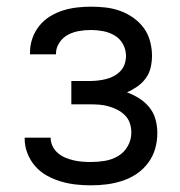

<svg xmlns="http://www.w3.org/2000/svg" viewBox="-20 -548 540 576"><path d="M253 8Q230 8 207.5 5.5Q185 3 163 -3.5Q141 -10 121 -21Q101 -32 86 -49Q71 -66 62.5 -87.5Q54 -109 54 -132V-135H132V-134Q132 -121 138 -109Q144 -97 154 -88.5Q164 -80 176 -75Q188 -70 201 -67Q214 -64 227 -63Q240 -62 253 -62Q274 -62 295 -65.5Q316 -69 334.5 -80Q353 -91 363.5 -110Q374 -129 374 -150Q374 -165 369.5 -178.5Q365 -192 355 -202Q345 -212 332.5 -218.5Q320 -225 306 -229Q292 -233 278 -234Q264 -235 250 -235H194V-305H250Q262 -305 274.5 -306.5Q287 -308 299 -311Q311 -314 322 -320Q333 -326 341.5 -335Q350 -344 354 -356Q358 -368 358 -380Q358 -399 349 -415.5Q340 -432 324 -441.5Q308 -451 289.5 -454.5Q271 -458 253 -458Q235 -458 217.5 -455Q200 -452 184.5 -444Q169 -436 158.5 -420.5Q148 -405 148 -388V-385H70V-390Q70 -412 77 -432.5Q84 -453 97.5 -470Q111 -487 129.5 -498.5Q148 -510 168.5 -516.5Q189 -523 210.5 -525.5Q232 -528 253 -528Q275 -528 297 -525.5Q319 -523 340 -515.5Q361 -508 379.5 -495Q398 -482 411 -464.5Q424 -447 430 -425Q436 -403 436 -381Q436 -363 432 -345.5Q428 -328 417.5 -313.5Q407 -299 392 -288.5Q377 -278 361 -271Q380 -264 397.5 -253Q415 -242 428 -226Q441 -210 446.5 -190Q452 -170 452 -149Q452 -125 445.5 -102Q439 -79 424.5 -59.5Q410 -40 390 -26.5Q370 -13 347 -5.5Q324 2 300.5 5Q277 8 253 8Z"/></svg>

Font: HulyMono
Style: Regular
Weight: 400
Monospace: yes
Designer: Belleve Invis
Foundry: Belleve Invis
Version: Version 33.2.5; ttfautohint (v1.8.4)